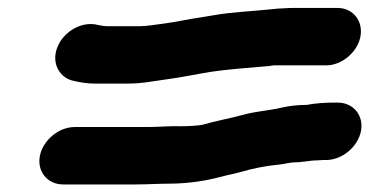

<svg xmlns="http://www.w3.org/2000/svg" viewBox="-20 -569 952 495"><path d="M813.2 -156.5H821.2C861.4 -156.5 902.4 -189.9 910.5 -230.5C918.6 -271.1 891 -304.5 850.8 -304.5H842.8C820.1 -304.5 792.3 -302.9 770.3 -298.5H766.6C746.5 -298.5 723.1 -295.6 704.1 -291.1C675.1 -284.2 639 -282.1 607 -273C574.6 -264.2 537.2 -257.5 501 -247.1C492.2 -245.1 463.3 -243.5 448 -243.5C423.2 -244.7 386.2 -241.5 361.2 -241.5H172.2C132.1 -241.5 91 -208.1 82.9 -167.5C74.8 -126.9 102.5 -93.5 142.7 -93.5H331.7C357.7 -93.5 392.6 -95.5 416.1 -95.5C458.3 -95.5 503.2 -101.6 536.2 -109.9L567.4 -117.8C577.2 -119.7 588.2 -122.2 598.5 -125C631.2 -134.5 664.5 -141.5 699 -144.6C712.5 -145.8 728.5 -150.5 739 -150.5C761.2 -150.5 778.5 -155.5 797 -155.5C802.9 -155.5 808.9 -156.5 813.2 -156.5ZM909.1 -474C917.1 -513.8 890.8 -548.5 850.5 -548.5H733.5C726.4 -548.5 720.4 -548.2 711.7 -547.5C703.2 -547.5 691.7 -546.7 682.3 -545.4C631.8 -539.9 579.5 -538.5 528.5 -529.3L498.7 -524.4C467.1 -520 434.8 -512.4 403.9 -508.4C386 -506.3 358.5 -501.5 342.1 -501.5H256.1C248.2 -501.5 242.7 -502.8 234.4 -504.2C192 -516.4 144.3 -488 128.2 -448C110.7 -404.7 135.4 -368 168.5 -360.8C184 -357.4 201.8 -353.5 222.6 -353.5H312.6C325.3 -353.5 339.5 -354.5 355.9 -356.6C404.9 -363.4 447.2 -369.7 493.9 -378.7L522.6 -383.7C570.8 -390.9 621.5 -394.1 671.7 -398.6C671.8 -398.6 672.1 -398.6 672.3 -398.6L685.8 -400.5H821C861 -400.5 901.1 -434 909.1 -474Z"/></svg>

Font: Smoothie
Style: SeBdIt
Weight: 600
Foundry: Cannot Into Space Fonts
Version: Version 0.8